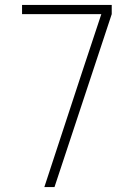

<svg xmlns="http://www.w3.org/2000/svg" viewBox="-20 -755 540 775"><path d="M159 0 313 -469 389 -698H69V-735H431V-698L200 0Z"/></svg>

Font: Iosevka Curly Extralight
Style: Regular
Weight: 200
Monospace: yes
Designer: Belleve Invis
Foundry: Belleve Invis
Version: Version 22.1.2; ttfautohint (v1.8.4)